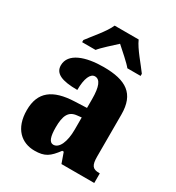

<svg xmlns="http://www.w3.org/2000/svg" viewBox="-184 -880 922 1004"><g transform="rotate(30 277.0 -378.0)"><path d="M109 -619V-606H190C209 -630 257 -672 285 -698C312 -674 368 -625 382 -606H462V-619C435 -657 377 -721 358 -766H213C194 -721 137 -657 109 -619ZM176 10C239 10 263 -9 303 -62H312L334 0H532V-58H528C488 -58 476 -74 476 -128V-381C476 -506 408 -550 272 -550C164 -550 73 -519 73 -446C73 -397 118 -377 212 -377C212 -447 230 -485 257 -485C288 -485 303 -449 303 -374V-321L231 -318C101 -313 36 -264 36 -154C36 -42 99 10 176 10ZM246 -66C222 -66 212 -96 212 -151C212 -221 228 -256 277 -261L304 -264V-191C304 -116 281 -66 246 -66Z"/></g></svg>

Font: Noto Serif Armenian Condensed Black
Style: Regular
Weight: 900
Width: 3
Designer: Monotype Design Team
Foundry: Monotype Imaging Inc.
Version: Version 2.008